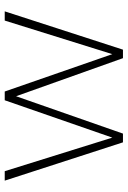

<svg xmlns="http://www.w3.org/2000/svg" viewBox="116 -656 540 812"><g transform="rotate(-90 386.0 -250.0)"><path d="M705 -500H744L582 0H546L385 -452L227 0H190L28 -500H68L210 -45L368 -500H405L563 -45Z"/></g></svg>

Font: Kantumruy Pro ExtraLight
Style: Regular
Weight: 250
Version: Version 1.002